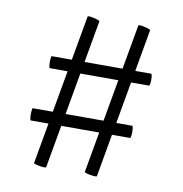

<svg xmlns="http://www.w3.org/2000/svg" viewBox="-68 -549 663 697"><g transform="rotate(10 263.0 -200.0)"><path d="M147 82Q147 85 135 84Q123 83 111.5 80Q100 77 101 75L200 -482Q200 -485 211 -483.5Q222 -482 234 -478.5Q246 -475 245 -472ZM334 82Q334 85 322 84Q310 83 299 80Q288 77 288 75L387 -482Q387 -485 398 -483.5Q409 -482 421 -478.5Q433 -475 432 -472ZM63 -75Q60 -75 59 -86Q58 -97 59 -108.5Q60 -120 62 -120H428Q431 -120 432 -108.5Q433 -97 432 -86Q431 -75 428 -75ZM98 -274Q95 -274 94 -285.5Q93 -297 94 -307.5Q95 -318 97 -318H463Q466 -318 467 -307.5Q468 -297 467 -285.5Q466 -274 463 -274Z"/></g></svg>

Font: Cormorant Garamond Light SemiBold
Style: Regular
Weight: 600
Version: Version 4.001